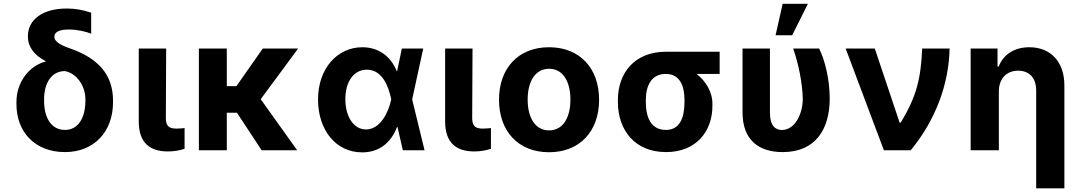

<svg xmlns="http://www.w3.org/2000/svg" viewBox="-20 -806 5789 1030"><path d="M129.6 -610.8C129.6 -554.7 162.3 -511 223.7 -478.7L224.8 -475.9C136 -453.5 67.8 -364 68.2 -258.5V-248.6C67.8 -96.9 168.7 9.9 328.5 9.9C485.4 9.9 586.3 -100.5 586.3 -257.1V-267C586.3 -402 510.3 -494.7 348 -549C288.7 -570 271.7 -589.5 271.7 -608.7C271.7 -633.5 296.5 -647.7 349.4 -647.7C394.2 -647.7 440.7 -636.7 469.1 -625.4V-737.9C422.6 -753.2 383.5 -760.3 337.7 -760.3C209.5 -760.3 129.3 -701.3 129.6 -610.8ZM216.6 -273.8C216.3 -359.4 256 -424.7 328.5 -424.7C392.8 -412.3 437.9 -343.8 438.2 -273.8V-265.6C437.9 -174.4 400.2 -109 328.5 -109C255 -109 216.3 -174.7 216.6 -265.6Z M724.4 -545.5V-152.7C725.1 -39.1 784.8 6.4 880.3 6.4C914.1 6.4 945.3 0.7 970.2 -7.8V-119C959.2 -117.9 946 -116.1 927.2 -116.1C889.9 -116.1 870 -127.1 869.7 -170.8L871.4 -545.5Z M1196.7 -545.5H1046.9V0H1196.7V-201.3H1251.1L1383.5 0H1574.2L1378.6 -273.8L1579.2 -545.5H1389.6L1248.2 -343.8H1196.7Z M1921.2 11.4C2019.9 12.1 2080.3 -46.9 2109.7 -124.3H2112.6L2141 0H2257.5L2191.1 -272.7L2250.4 -545.5H2135.7L2110.4 -424.7H2108C2077.4 -502.5 2011.7 -552.6 1923.7 -552.6C1789.8 -552.6 1686.1 -438.6 1686.1 -272.7C1686.1 -105.8 1783.7 10.7 1921.2 11.4ZM2078.8 -272.7 2078.5 -271.3C2064.3 -202.8 2019.5 -111.5 1943.5 -111.5C1877.5 -111.5 1832.7 -180 1832.7 -273.8C1832.7 -366.1 1876.1 -432.2 1948.2 -432.2C2029.1 -432.2 2064.3 -345.9 2078.5 -274.1Z M2367.9 -545.5V-152.7C2368.6 -39.1 2428.3 6.4 2523.8 6.4C2557.5 6.4 2588.8 0.7 2613.6 -7.8V-119C2602.6 -117.9 2589.5 -116.1 2570.7 -116.1C2533.4 -116.1 2513.5 -127.1 2513.1 -170.8L2514.9 -545.5Z M2925.4 10.7C3090.9 10.7 3193.9 -102.6 3193.9 -270.6C3193.9 -439.6 3090.9 -552.6 2925.4 -552.6C2759.9 -552.6 2657 -439.6 2657 -270.6C2657 -102.6 2759.9 10.7 2925.4 10.7ZM2926.1 -106.5C2849.8 -106.5 2810.7 -176.5 2810.7 -271.7C2810.7 -366.8 2849.8 -437.1 2926.1 -437.1C3001.1 -437.1 3040.1 -366.8 3040.1 -271.7C3040.1 -176.5 3001.1 -106.5 2926.1 -106.5Z M3294.7 -258.5C3295.1 -105.8 3387.4 9.9 3553.3 9.9C3712 9.9 3802.2 -98.7 3801.8 -238.6V-248.6C3802.2 -313.2 3765.6 -371.4 3717 -409.4H3840.6V-528.4H3551.8C3386.4 -528.4 3295.1 -416.9 3294.7 -269.9ZM3444.6 -269.9C3445 -345.2 3473.4 -409.4 3551.8 -409.4C3627.1 -409.4 3652 -345.2 3652 -269.9V-258.5C3652 -175.8 3627.1 -109 3553.3 -109C3471.6 -109 3445 -175.8 3444.6 -258.5Z M3963.4 -545.5V-203.1C3963.4 -55.8 4049.4 9.9 4179 9.9C4357.2 9.9 4431.1 -115.8 4431.1 -277C4431.1 -380.7 4404.8 -485.8 4374.3 -545.5H4235.1C4263.5 -464.5 4284.1 -364 4286.6 -277C4286.2 -192.5 4243.6 -108.7 4174.4 -108.7C4140.3 -108.7 4110.1 -131 4110.4 -201.7V-545.5ZM4140.6 -616.8H4229.8L4313.9 -785.5H4178.6Z M4721.6 0H4865.8C4997.9 -160.2 5070.3 -353 5074.2 -545.5H4927.2C4919.7 -386.4 4898.4 -289.4 4811.8 -148.4H4806.1L4672.9 -545.5H4516.7Z M5338.4 -315.3C5338.4 -385.7 5381 -426.8 5441.8 -426.8C5502.8 -426.8 5538.7 -387.1 5538.7 -320.3V204.5H5690V-347.3C5690 -474.8 5616.1 -552.6 5501.8 -552.6C5421.2 -552.6 5362.2 -513.1 5337.7 -449.2H5331.3V-545.5H5187.1V0H5338.4Z"/></svg>

Font: Karasuma Gothic
Style: Bold
Weight: 700
Designer: Rasmus Andersson / Ryoko Nishizuka
Foundry: Genbu
Version: Version 1.00